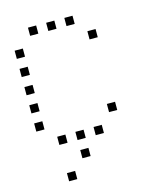

<svg xmlns="http://www.w3.org/2000/svg" viewBox="-124 -761 847 1020"><g transform="rotate(-15 300.0 -250.5)"><path d="M129 -673Q128 -673 128 -673Q128 -673 128 -672V-629Q128 -628 128 -628Q128 -628 129 -628H172Q173 -628 173 -628Q173 -628 173 -629V-672Q173 -673 173 -673Q173 -673 172 -673ZM229 -673Q228 -673 228 -673Q228 -673 228 -672V-629Q228 -628 228 -628Q228 -628 229 -628H272Q273 -628 273 -628Q273 -628 273 -629V-672Q273 -673 273 -673Q273 -673 272 -673ZM329 -673Q328 -673 328 -673Q328 -673 328 -672V-629Q328 -628 328 -628Q328 -628 329 -628H372Q373 -628 373 -628Q373 -628 373 -629V-672Q373 -673 373 -673Q373 -673 372 -673ZM29 -573Q28 -573 28 -573Q28 -573 28 -572V-529Q28 -528 28 -528Q28 -528 29 -528H72Q73 -528 73 -528Q73 -528 73 -529V-572Q73 -573 73 -573Q73 -573 72 -573ZM429 -573Q428 -573 428 -573Q428 -573 428 -572V-529Q428 -528 428 -528Q428 -528 429 -528H472Q473 -528 473 -528Q473 -528 473 -529V-572Q473 -573 473 -573Q473 -573 472 -573ZM29 -473Q28 -473 28 -473Q28 -473 28 -472V-429Q28 -428 28 -428Q28 -428 29 -428H72Q73 -428 73 -428Q73 -428 73 -429V-472Q73 -473 73 -473Q73 -473 72 -473ZM29 -373Q28 -373 28 -373Q28 -373 28 -372V-329Q28 -328 28 -328Q28 -328 29 -328H72Q73 -328 73 -328Q73 -328 73 -329V-372Q73 -373 73 -373Q73 -373 72 -373ZM29 -273Q28 -273 28 -273Q28 -273 28 -272V-229Q28 -228 28 -228Q28 -228 29 -228H72Q73 -228 73 -228Q73 -228 73 -229V-272Q73 -273 73 -273Q73 -273 72 -273ZM29 -173Q28 -173 28 -173Q28 -173 28 -172V-129Q28 -128 28 -128Q28 -128 29 -128H72Q73 -128 73 -128Q73 -128 73 -129V-172Q73 -173 73 -173Q73 -173 72 -173ZM429 -173Q428 -173 428 -173Q428 -173 428 -172V-129Q428 -128 428 -128Q428 -128 429 -128H472Q473 -128 473 -128Q473 -128 473 -129V-172Q473 -173 473 -173Q473 -173 472 -173ZM129 -73Q128 -73 128 -73Q128 -73 128 -72V-29Q128 -28 128 -28Q128 -28 129 -28H172Q173 -28 173 -28Q173 -28 173 -29V-72Q173 -73 173 -73Q173 -73 172 -73ZM229 -73Q228 -73 228 -73Q228 -73 228 -72V-29Q228 -28 228 -28Q228 -28 229 -28H272Q273 -28 273 -28Q273 -28 273 -29V-72Q273 -73 273 -73Q273 -73 272 -73ZM329 -73Q328 -73 328 -73Q328 -73 328 -72V-29Q328 -28 328 -28Q328 -28 329 -28H372Q373 -28 373 -28Q373 -28 373 -29V-72Q373 -73 373 -73Q373 -73 372 -73ZM229 27Q228 27 228 27Q228 27 228 28V71Q228 72 228 72Q228 72 229 72H272Q273 72 273 72Q273 72 273 71V28Q273 27 273 27Q273 27 272 27ZM129 127Q128 127 128 127Q128 127 128 128V171Q128 172 128 172Q128 172 129 172H172Q173 172 173 172Q173 172 173 171V128Q173 127 173 127Q173 127 172 127Z"/></g></svg>

Font: Doto Light
Style: Regular
Weight: 300
Monospace: yes
Version: Version 1.000